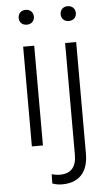

<svg xmlns="http://www.w3.org/2000/svg" viewBox="-62 -761 576 1013"><g transform="rotate(-5 226.5 -254.0)"><path d="M73.2 -681.2C73.2 -659.2 87.9 -642.1 113.3 -642.1C138.2 -642.1 153.8 -659.2 153.8 -681.2C153.8 -703.1 138.2 -720.7 113.3 -720.7C87.9 -720.7 73.2 -703.1 73.2 -681.2ZM83.5 -528.3V0H142.1V-528.3ZM295.4 -681.2C295.4 -659.2 310.5 -642.1 335.4 -642.1C360.8 -642.1 376 -659.2 376 -681.2C376 -703.1 360.8 -720.7 335.4 -720.7C310.5 -720.7 295.4 -703.1 295.4 -681.2ZM305.7 63C305.7 128.9 276.4 161.6 218.3 161.6C204.1 161.6 186 158.7 174.8 155.3L173.8 204.1C189.9 210.4 207 213.4 225.6 213.4C315.4 213.4 364.3 160.2 364.3 63V-528.3H305.7Z"/></g></svg>

Font: Vazirmatn ExtraLight
Style: Regular
Weight: 200
Designer: Saber Rastikerdar
Foundry: Saber Rastikerdar
Version: Version 33.003